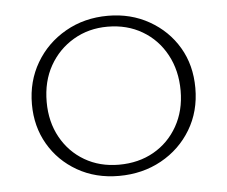

<svg xmlns="http://www.w3.org/2000/svg" viewBox="-41 -514 671 567"><g transform="rotate(-5 294.5 -231.0)"><path d="M290 6Q221 6 167 -25Q113 -56 82.5 -108.5Q52 -161 52 -227Q52 -295 84 -349.5Q116 -404 172 -436Q228 -468 298 -468Q366 -468 420.5 -437Q475 -406 506 -353.5Q537 -301 537 -233Q537 -164 504.5 -110Q472 -56 416 -25Q360 6 290 6ZM293 -27Q351 -27 396 -52.5Q441 -78 467 -124Q493 -170 493 -229Q493 -289 467.5 -336Q442 -383 397 -409.5Q352 -436 294 -436Q238 -436 193 -409.5Q148 -383 122 -337Q96 -291 96 -230Q96 -171 121.5 -125Q147 -79 191.5 -53Q236 -27 293 -27Z"/></g></svg>

Font: Ysabeau SC ExtraLight
Style: Regular
Weight: 250
Designer: Christian Thalmann (Catharsis Fonts)
Version: Version 2.001;gftools[0.9.30]; featfreeze: smcp